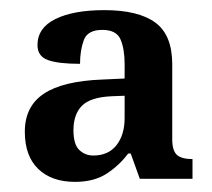

<svg xmlns="http://www.w3.org/2000/svg" viewBox="-20 -739 419 379"><path d="M128 -380Q82 -380 55.5 -405.5Q29 -431 29 -479Q29 -529 66.5 -554Q104 -579 182 -582L226 -584V-613Q226 -642 218 -661Q210 -680 182 -680Q153 -680 145.5 -660Q138 -640 138 -613Q95 -613 74.5 -620.5Q54 -628 54 -650Q54 -684 89.5 -701.5Q125 -719 186 -719Q253 -719 286.5 -694.5Q320 -670 320 -612V-464Q320 -442 329 -433.5Q338 -425 360 -425V-386H256L238 -436H233Q216 -413 191 -396.5Q166 -380 128 -380ZM164 -432Q194 -432 210 -452.5Q226 -473 226 -506V-550L200 -549Q158 -547 141.5 -530Q125 -513 125 -482Q125 -454 136.5 -443Q148 -432 164 -432Z"/></svg>

Font: Noto Serif Myanmar SemiCondensed SemiBold
Style: Regular
Weight: 600
Width: 4
Designer: Ben Mitchell and the Monotype Design Team
Foundry: Monotype Imaging Inc.
Version: Version 2.106; ttfautohint (v1.8.4.7-5d5b)